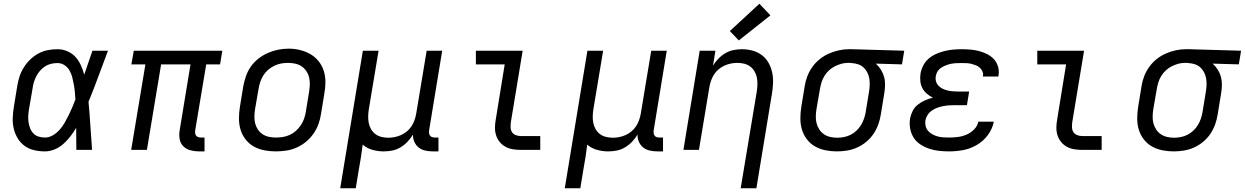

<svg xmlns="http://www.w3.org/2000/svg" viewBox="-20 -801 6652 1026"><path d="M220 8Q191 8 162.5 1.5Q134 -5 111.5 -21.5Q89 -38 74.5 -62Q60 -86 53.5 -113.5Q47 -141 48 -170.5Q49 -200 54 -230L72 -340Q76 -366 84 -391Q92 -416 106.5 -439.5Q121 -463 141 -482.5Q161 -502 185 -515Q209 -528 235 -533Q261 -538 287 -538Q315 -538 340.5 -527Q366 -516 383.5 -496.5Q401 -477 412 -452.5Q423 -428 430 -402Q441 -434 452 -466Q463 -498 474 -530H557Q531 -462 506 -393.5Q481 -325 453 -257Q459 -193 463 -128.5Q467 -64 472 0H388Q388 -30 387.5 -59.5Q387 -89 387 -118Q373 -94 356 -72Q339 -50 318 -31.5Q297 -13 271.5 -2.5Q246 8 220 8ZM220 -66Q242 -66 262.5 -78Q283 -90 298.5 -107.5Q314 -125 325.5 -145Q337 -165 347 -185.5Q357 -206 366 -227Q375 -248 383 -269Q382 -289 380 -309.5Q378 -330 374.5 -349.5Q371 -369 366 -388.5Q361 -408 351 -425Q341 -442 324.5 -453Q308 -464 287 -464Q270 -464 253 -460Q236 -456 221 -446.5Q206 -437 194 -423Q182 -409 174 -393.5Q166 -378 161 -361.5Q156 -345 154 -328L135 -218Q132 -200 131 -182.5Q130 -165 132.5 -148Q135 -131 141 -115.5Q147 -100 158.5 -88Q170 -76 186.5 -71Q203 -66 220 -66Z M1043 8Q1020 8 997.5 2Q975 -4 959.5 -19.5Q944 -35 940 -58Q936 -81 940 -104L998 -457H841L765 0H681L757 -457H682L695 -530H1168L1156 -457H1082L1023 -104Q1022 -96 1023 -88.5Q1024 -81 1028.5 -75.5Q1033 -70 1040.5 -68Q1048 -66 1055 -66H1073V8Z M1453 8Q1422 8 1391.5 2Q1361 -4 1335.5 -18.5Q1310 -33 1292 -56.5Q1274 -80 1265.5 -108Q1257 -136 1257 -167.5Q1257 -199 1262 -230L1280 -340Q1285 -367 1294.5 -394.5Q1304 -422 1321 -446Q1338 -470 1362 -488.5Q1386 -507 1412.5 -518.5Q1439 -530 1467 -535.5Q1495 -541 1523 -541Q1554 -541 1584 -533.5Q1614 -526 1639 -511.5Q1664 -497 1682.5 -474Q1701 -451 1710 -422.5Q1719 -394 1719 -362.5Q1719 -331 1713 -300L1695 -190Q1691 -163 1681 -136Q1671 -109 1654 -85Q1637 -61 1613.5 -42Q1590 -23 1563 -11.5Q1536 0 1508 4Q1480 8 1453 8ZM1454 -66Q1473 -66 1491.5 -69Q1510 -72 1528 -80Q1546 -88 1561 -101.5Q1576 -115 1587 -131Q1598 -147 1604.5 -165.5Q1611 -184 1614 -202L1632 -312Q1635 -332 1635.5 -351Q1636 -370 1631.5 -388Q1627 -406 1616.5 -421.5Q1606 -437 1591 -447Q1576 -457 1557 -461Q1538 -465 1519 -465Q1500 -465 1481.5 -461.5Q1463 -458 1445.5 -449.5Q1428 -441 1413 -428Q1398 -415 1387.5 -398.5Q1377 -382 1371 -364Q1365 -346 1362 -328L1343 -218Q1340 -199 1339.5 -179.5Q1339 -160 1343.5 -142Q1348 -124 1358 -109Q1368 -94 1383 -84Q1398 -74 1416.5 -70Q1435 -66 1454 -66Z M1798 205 1919 -530H2003L1951 -218Q1948 -199 1947.5 -180Q1947 -161 1950.5 -143.5Q1954 -126 1963 -110.5Q1972 -95 1986 -84.5Q2000 -74 2018 -69.5Q2036 -65 2055 -65Q2072 -65 2089.5 -68.5Q2107 -72 2123.5 -79.5Q2140 -87 2154.5 -99Q2169 -111 2179 -126.5Q2189 -142 2195 -159Q2201 -176 2204 -193L2260 -530H2343L2273 -104Q2272 -96 2273 -88.5Q2274 -81 2278.5 -75.5Q2283 -70 2290 -68Q2297 -66 2305 -66H2323V8H2293Q2272 8 2252 3.5Q2232 -1 2217 -13Q2202 -25 2194 -43.5Q2186 -62 2187 -82Q2175 -62 2158 -44Q2141 -26 2120 -13.5Q2099 -1 2076 3.5Q2053 8 2030 8Q1999 8 1969.5 -0.5Q1940 -9 1918 -28Q1918 -28 1918 -28Q1918 -28 1918 -28Q1914 5 1909 37.5Q1904 70 1898 102L1881 205Z M2763 0Q2741 0 2720 -3.5Q2699 -7 2681.5 -16.5Q2664 -26 2651 -41.5Q2638 -57 2631.5 -76.5Q2625 -96 2625 -117.5Q2625 -139 2629 -161L2677 -457H2523V-530H2773L2710 -149Q2708 -135 2708.5 -120.5Q2709 -106 2716 -95Q2723 -84 2736 -79Q2749 -74 2763 -74H2867V0Z M2998 205 3119 -530H3203L3151 -218Q3148 -199 3147.5 -180Q3147 -161 3150.5 -143.5Q3154 -126 3163 -110.5Q3172 -95 3186 -84.5Q3200 -74 3218 -69.5Q3236 -65 3255 -65Q3272 -65 3289.5 -68.5Q3307 -72 3323.5 -79.5Q3340 -87 3354.5 -99Q3369 -111 3379 -126.5Q3389 -142 3395 -159Q3401 -176 3404 -193L3460 -530H3543L3473 -104Q3472 -96 3473 -88.5Q3474 -81 3478.5 -75.5Q3483 -70 3490 -68Q3497 -66 3505 -66H3523V8H3493Q3472 8 3452 3.5Q3432 -1 3417 -13Q3402 -25 3394 -43.5Q3386 -62 3387 -82Q3375 -62 3358 -44Q3341 -26 3320 -13.5Q3299 -1 3276 3.5Q3253 8 3230 8Q3199 8 3169.5 -0.5Q3140 -9 3118 -28Q3118 -28 3118 -28Q3118 -28 3118 -28Q3114 5 3109 37.5Q3104 70 3098 102L3081 205Z M3938 205 4024 -312Q4027 -331 4027.5 -350Q4028 -369 4024.5 -386.5Q4021 -404 4012 -419.5Q4003 -435 3989 -445.5Q3975 -456 3957 -460.5Q3939 -465 3920 -465Q3903 -465 3885.5 -461.5Q3868 -458 3851.5 -450.5Q3835 -443 3820.5 -431Q3806 -419 3796 -403.5Q3786 -388 3780 -371Q3774 -354 3771 -337L3715 0H3632L3719 -530H3803L3790 -450Q3802 -470 3819 -487.5Q3836 -505 3856.5 -517Q3877 -529 3900 -533.5Q3923 -538 3945 -538Q3974 -538 4001.5 -530.5Q4029 -523 4051 -506.5Q4073 -490 4086.5 -466Q4100 -442 4106 -415Q4112 -388 4111 -358.5Q4110 -329 4105 -300L4022 205ZM3928 -585 3880 -635 4038 -781 4097 -719Z M4452 8Q4421 8 4391 2Q4361 -4 4335.5 -18.5Q4310 -33 4292 -56.5Q4274 -80 4265.5 -108Q4257 -136 4257 -167.5Q4257 -199 4262 -230L4280 -340Q4284 -367 4294 -393Q4304 -419 4320.5 -442.5Q4337 -466 4360 -484.5Q4383 -503 4409 -514.5Q4435 -526 4462 -532Q4489 -538 4516 -538Q4520 -538 4524.5 -538Q4529 -538 4533 -538L4812 -530L4800 -457L4660 -461Q4676 -447 4687.5 -428.5Q4699 -410 4704.5 -389.5Q4710 -369 4709.5 -346Q4709 -323 4705 -300L4687 -190Q4683 -163 4673.5 -136.5Q4664 -110 4648 -86Q4632 -62 4609 -43Q4586 -24 4560 -12.5Q4534 -1 4506.5 3.5Q4479 8 4452 8ZM4453 -65Q4471 -65 4489.5 -68.5Q4508 -72 4525 -80.5Q4542 -89 4556.5 -102.5Q4571 -116 4581 -132.5Q4591 -149 4597 -166.5Q4603 -184 4606 -202L4624 -312Q4627 -330 4627.5 -348Q4628 -366 4625 -383Q4622 -400 4614 -415Q4606 -430 4594 -441Q4582 -452 4565.5 -457.5Q4549 -463 4531 -464L4521 -465Q4518 -465 4515.5 -465Q4513 -465 4511 -465Q4493 -465 4475.5 -460Q4458 -455 4441 -446.5Q4424 -438 4410 -425Q4396 -412 4386 -396Q4376 -380 4370.5 -362.5Q4365 -345 4362 -328L4343 -218Q4340 -199 4339.5 -179.5Q4339 -160 4343.5 -142.5Q4348 -125 4358 -109.5Q4368 -94 4382.5 -84Q4397 -74 4415.5 -69.5Q4434 -65 4453 -65Z M5052 8Q5024 8 4997 5Q4970 2 4945 -6.5Q4920 -15 4898.5 -29Q4877 -43 4863 -64.5Q4849 -86 4844 -112.5Q4839 -139 4843 -167Q4847 -188 4857 -208Q4867 -228 4885 -242Q4903 -256 4923.5 -265Q4944 -274 4965 -279Q4947 -288 4932.5 -300.5Q4918 -313 4909 -330Q4900 -347 4898 -367Q4896 -387 4899 -408Q4903 -430 4914 -451.5Q4925 -473 4943.5 -488.5Q4962 -504 4984 -513.5Q5006 -523 5028.5 -528.5Q5051 -534 5073.5 -536Q5096 -538 5118 -538Q5142 -538 5166 -536Q5190 -534 5212.5 -528Q5235 -522 5255.5 -511.5Q5276 -501 5291 -485Q5306 -469 5313 -446Q5320 -423 5316 -400Q5316 -398 5315.5 -396Q5315 -394 5315 -392H5232Q5232 -393 5232 -394Q5232 -395 5233 -396Q5235 -408 5229.5 -420Q5224 -432 5215 -440Q5206 -448 5194 -452.5Q5182 -457 5170 -460Q5158 -463 5144.5 -463.5Q5131 -464 5118 -464Q5105 -464 5091.5 -463.5Q5078 -463 5064.5 -460.5Q5051 -458 5037.5 -453Q5024 -448 5011.5 -440.5Q4999 -433 4991 -421Q4983 -409 4981 -395Q4978 -381 4981.5 -367.5Q4985 -354 4994 -344Q5003 -334 5015 -328Q5027 -322 5040 -318.5Q5053 -315 5067 -313.5Q5081 -312 5095 -312H5159L5147 -239H5083Q5068 -239 5052 -238Q5036 -237 5020.5 -234Q5005 -231 4989.5 -225.5Q4974 -220 4960 -210.5Q4946 -201 4937 -187Q4928 -173 4925 -157Q4923 -142 4926.5 -127Q4930 -112 4940 -101Q4950 -90 4963 -83Q4976 -76 4990.5 -72Q5005 -68 5020.5 -67Q5036 -66 5052 -66Q5075 -66 5098.5 -69Q5122 -72 5144.5 -81.5Q5167 -91 5185 -109Q5203 -127 5208 -151H5291Q5283 -112 5259 -79.5Q5235 -47 5200 -26.5Q5165 -6 5127 1Q5089 8 5052 8Z M5763 0Q5741 0 5720 -3.5Q5699 -7 5681.5 -16.5Q5664 -26 5651 -41.5Q5638 -57 5631.5 -76.5Q5625 -96 5625 -117.5Q5625 -139 5629 -161L5677 -457H5523V-530H5773L5710 -149Q5708 -135 5708.5 -120.5Q5709 -106 5716 -95Q5723 -84 5736 -79Q5749 -74 5763 -74H5867V0Z M6252 8Q6221 8 6191 2Q6161 -4 6135.5 -18.5Q6110 -33 6092 -56.5Q6074 -80 6065.5 -108Q6057 -136 6057 -167.5Q6057 -199 6062 -230L6080 -340Q6084 -367 6094 -393Q6104 -419 6120.5 -442.5Q6137 -466 6160 -484.5Q6183 -503 6209 -514.5Q6235 -526 6262 -532Q6289 -538 6316 -538Q6320 -538 6324.5 -538Q6329 -538 6333 -538L6612 -530L6600 -457L6460 -461Q6476 -447 6487.5 -428.5Q6499 -410 6504.5 -389.5Q6510 -369 6509.5 -346Q6509 -323 6505 -300L6487 -190Q6483 -163 6473.5 -136.5Q6464 -110 6448 -86Q6432 -62 6409 -43Q6386 -24 6360 -12.5Q6334 -1 6306.5 3.5Q6279 8 6252 8ZM6253 -65Q6271 -65 6289.5 -68.5Q6308 -72 6325 -80.5Q6342 -89 6356.5 -102.5Q6371 -116 6381 -132.5Q6391 -149 6397 -166.5Q6403 -184 6406 -202L6424 -312Q6427 -330 6427.5 -348Q6428 -366 6425 -383Q6422 -400 6414 -415Q6406 -430 6394 -441Q6382 -452 6365.5 -457.5Q6349 -463 6331 -464L6321 -465Q6318 -465 6315.5 -465Q6313 -465 6311 -465Q6293 -465 6275.5 -460Q6258 -455 6241 -446.5Q6224 -438 6210 -425Q6196 -412 6186 -396Q6176 -380 6170.5 -362.5Q6165 -345 6162 -328L6143 -218Q6140 -199 6139.5 -179.5Q6139 -160 6143.5 -142.5Q6148 -125 6158 -109.5Q6168 -94 6182.5 -84Q6197 -74 6215.5 -69.5Q6234 -65 6253 -65Z"/></svg>

Font: Iosevka Curly Extended Oblique
Style: Regular
Weight: 400
Width: 7
Italic angle: -9°
Monospace: yes
Designer: Belleve Invis
Foundry: Belleve Invis
Version: Version 11.1.0; ttfautohint (v1.8.3)